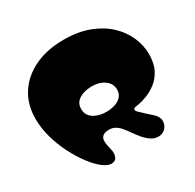

<svg xmlns="http://www.w3.org/2000/svg" viewBox="-176 -1005 1228 1210"><g transform="rotate(-30 438.5 -400.0)"><path d="M645 14Q615 14 590 -3.5Q565 -21 544 -46.5Q523 -72 505 -98Q487 -124 472 -141Q438 -180 396 -180Q365 -180 350.5 -169Q336 -158 334 -140.5Q332 -123 336 -103Q340 -83 344 -66Q352 -37 342.5 -11.5Q333 14 302 14Q275 14 239 -14Q203 -42 166.5 -91Q130 -140 98.5 -202Q67 -264 47.5 -333Q28 -402 28 -470Q28 -574 78 -651Q128 -728 218.5 -771Q309 -814 430 -814Q534 -814 613 -784Q692 -754 745 -704Q798 -654 825 -592Q852 -530 852 -467Q852 -400 828.5 -355Q805 -310 770 -283.5Q735 -257 699.5 -243.5Q664 -230 639 -225.5Q614 -221 611 -221Q606 -220 601.5 -216.5Q597 -213 597 -207Q597 -200 601.5 -195.5Q606 -191 608 -189Q630 -167 652.5 -147Q675 -127 686 -117Q717 -89 716.5 -58.5Q716 -28 695.5 -7Q675 14 645 14ZM438 -285Q470 -285 499.5 -294Q529 -303 547.5 -323Q566 -343 566 -374Q566 -417 529.5 -444Q493 -471 437 -471Q408 -471 378 -462.5Q348 -454 328 -434Q308 -414 308 -380Q308 -335 345 -310Q382 -285 438 -285Z"/></g></svg>

Font: Matemasie
Style: Regular
Weight: 400
Designer: Adam Yeo
Version: Version 1.001; ttfautohint (v1.8.4.7-5d5b)